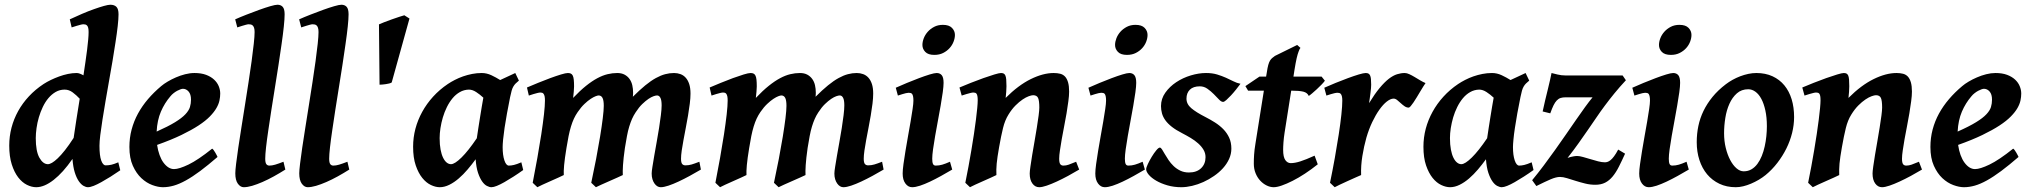

<svg xmlns="http://www.w3.org/2000/svg" viewBox="-20 -762 8482 802"><path d="M287.6 -186Q292 -218.3 298.8 -260.5Q305.7 -302.7 313 -349.6Q299.3 -364.3 283.7 -376Q268.1 -387.7 250 -387.7Q229.5 -387.7 212.6 -377.9Q195.8 -368.2 182.4 -352.3Q168.9 -336.4 158.9 -315.4Q148.9 -294.4 142.3 -272Q135.7 -249.5 132.6 -226.8Q129.4 -204.1 129.4 -185.1Q129.4 -130.4 144.5 -103.3Q159.7 -76.2 180.2 -76.2Q187 -76.2 197.3 -82Q207.5 -87.9 221.2 -100.8Q234.9 -113.8 251.5 -134.8Q268.1 -155.8 287.6 -186ZM482.4 -50.8Q461.9 -36.6 441.7 -23.9Q421.4 -11.2 403.8 -1.5Q386.2 8.3 371.6 14.2Q356.9 20 347.2 20Q338.9 20 328.6 14.2Q318.4 8.3 308.8 -5.6Q299.3 -19.5 292.2 -42.2Q285.2 -64.9 282.7 -98.1Q243.2 -41 204.1 -10.5Q165 20 131.3 20Q112.3 20 92.3 10Q72.3 0 55.9 -21.2Q39.6 -42.5 29.1 -75.4Q18.6 -108.4 18.6 -153.8Q18.6 -192.4 28.1 -228.8Q37.6 -265.1 55.9 -298.1Q74.2 -331.1 100.8 -359.6Q127.4 -388.2 162.1 -411.1Q175.8 -419.9 192.4 -428Q209 -436 227.1 -442.6Q245.1 -449.2 263.9 -453.1Q282.7 -457 300.3 -457Q306.6 -457 313.7 -454.3Q320.8 -451.7 328.6 -447.3Q333 -476.1 336.9 -503.2Q340.8 -530.3 343.8 -553.7Q346.7 -577.1 348.4 -596.2Q350.1 -615.2 350.1 -627.9Q350.1 -639.2 348.4 -645.8Q346.7 -652.3 343.5 -655.5Q340.3 -658.7 336.4 -659.7Q332.5 -660.6 328.1 -660.6Q323.7 -660.6 315.7 -658.4Q307.6 -656.2 299.3 -653.8Q290 -650.9 279.3 -647.5L271.5 -681.2Q296.4 -692.9 322.5 -704.1Q348.6 -715.3 372.1 -723.6Q395.5 -731.9 413.8 -737.1Q432.1 -742.2 440.9 -742.2Q457.5 -742.2 466.3 -733.4Q475.1 -724.6 475.1 -702.1Q475.1 -683.1 471.7 -653.1Q468.3 -623 462.6 -586.2Q457 -549.3 450 -507.3Q442.9 -465.3 435.3 -422.9Q427.7 -380.4 420.7 -339.1Q413.6 -297.9 408 -262Q402.3 -226.1 398.9 -198Q395.5 -169.9 395.5 -153.3Q395.5 -111.8 402.8 -91.6Q410.2 -71.3 421.4 -71.3Q434.1 -71.3 445.6 -74Q457 -76.7 474.1 -84Z M691.9 -359.9Q667.5 -331.5 652.1 -295.7Q636.7 -259.8 634.3 -212.4Q682.6 -233.9 711.2 -251.5Q739.7 -269 754.4 -284.7Q769 -300.3 773.4 -314.9Q777.8 -329.6 777.8 -345.7Q777.8 -368.2 767.8 -379.6Q757.8 -391.1 744.1 -391.1Q740.2 -391.1 733.9 -388.9Q727.5 -386.7 720.2 -382.8Q712.9 -378.9 705.3 -373Q697.8 -367.2 691.9 -359.9ZM899.9 -371.1Q899.9 -357.4 896.7 -342.3Q893.6 -327.1 884 -310.5Q874.5 -293.9 856.7 -275.6Q838.9 -257.3 809.6 -238Q780.3 -218.8 737.8 -198.2Q695.3 -177.7 636.2 -156.7Q639.6 -133.3 646.5 -114.5Q653.3 -95.7 662.8 -82.8Q672.4 -69.8 683.6 -62.7Q694.8 -55.7 707 -55.7Q728 -55.7 767.6 -74.7Q807.1 -93.8 866.2 -141.1Q869.1 -139.6 872.6 -134.8Q876 -129.9 879.4 -124.3Q882.8 -118.7 885.3 -113.5Q887.7 -108.4 888.7 -106.4Q848.6 -71.8 816.2 -47.6Q783.7 -23.4 756.3 -8.3Q729 6.8 705.8 13.4Q682.6 20 660.6 20Q640.6 20 616.2 11Q591.8 2 570.6 -17.8Q549.3 -37.6 534.9 -69.6Q520.5 -101.6 520.5 -147.9Q520.5 -186 529.8 -220.9Q539.1 -255.9 556.4 -287.6Q573.7 -319.3 598.1 -347.9Q622.6 -376.5 653.3 -402.3Q664.1 -411.6 680.2 -421.1Q696.3 -430.7 714.8 -438.7Q733.4 -446.8 753.4 -451.9Q773.4 -457 792.5 -457Q820.3 -457 840.6 -449.5Q860.8 -441.9 874 -429.7Q887.2 -417.5 893.6 -402.1Q899.9 -386.7 899.9 -371.1Z M1171.9 -53.7Q1147.9 -38.6 1123.5 -25.1Q1099.1 -11.7 1076.2 -1.7Q1053.2 8.3 1033.2 14.2Q1013.2 20 998 20Q984.4 20 973.6 5.4Q962.9 -9.3 962.9 -38.1Q962.9 -50.3 966.3 -78.4Q969.7 -106.4 975.3 -144.8Q981 -183.1 988.3 -229Q995.6 -274.9 1003.2 -323Q1010.7 -371.1 1018.1 -418.2Q1025.4 -465.3 1031 -506.3Q1036.6 -547.4 1040 -579.1Q1043.5 -610.8 1043.5 -627.9Q1043.5 -639.2 1041.3 -645.8Q1039.1 -652.3 1035.6 -655.5Q1032.2 -658.7 1027.6 -659.7Q1022.9 -660.6 1018.6 -660.6Q1014.6 -660.6 1006.6 -658.4Q998.5 -656.2 990.7 -653.8Q981.4 -650.9 971.2 -647.5L962.4 -681.2Q982.9 -690.4 1009.8 -700.9Q1036.6 -711.4 1062.3 -720.7Q1087.9 -730 1108.9 -736.1Q1129.9 -742.2 1139.2 -742.2Q1152.8 -742.2 1160.9 -733.4Q1168.9 -724.6 1168.9 -702.1Q1168.9 -683.1 1165.5 -650.9Q1162.1 -618.7 1156.2 -577.9Q1150.4 -537.1 1143.3 -490.5Q1136.2 -443.8 1128.4 -396.2Q1120.6 -348.6 1113.5 -302.5Q1106.4 -256.3 1100.6 -216.8Q1094.7 -177.2 1091.3 -146.5Q1087.9 -115.7 1087.9 -99.1Q1087.9 -82.5 1092.5 -76.4Q1097.2 -70.3 1105 -70.3Q1116.2 -70.3 1129.4 -74.2Q1142.6 -78.1 1164.1 -86.4Z M1439 -53.7Q1415 -38.6 1390.6 -25.1Q1366.2 -11.7 1343.3 -1.7Q1320.3 8.3 1300.3 14.2Q1280.3 20 1265.1 20Q1251.5 20 1240.7 5.4Q1230 -9.3 1230 -38.1Q1230 -50.3 1233.4 -78.4Q1236.8 -106.4 1242.4 -144.8Q1248 -183.1 1255.4 -229Q1262.7 -274.9 1270.3 -323Q1277.8 -371.1 1285.2 -418.2Q1292.5 -465.3 1298.1 -506.3Q1303.7 -547.4 1307.1 -579.1Q1310.5 -610.8 1310.5 -627.9Q1310.5 -639.2 1308.3 -645.8Q1306.2 -652.3 1302.7 -655.5Q1299.3 -658.7 1294.7 -659.7Q1290 -660.6 1285.6 -660.6Q1281.7 -660.6 1273.7 -658.4Q1265.6 -656.2 1257.8 -653.8Q1248.5 -650.9 1238.3 -647.5L1229.5 -681.2Q1250 -690.4 1276.9 -700.9Q1303.7 -711.4 1329.3 -720.7Q1355 -730 1376 -736.1Q1397 -742.2 1406.2 -742.2Q1419.9 -742.2 1428 -733.4Q1436 -724.6 1436 -702.1Q1436 -683.1 1432.6 -650.9Q1429.2 -618.7 1423.3 -577.9Q1417.5 -537.1 1410.4 -490.5Q1403.3 -443.8 1395.5 -396.2Q1387.7 -348.6 1380.6 -302.5Q1373.5 -256.3 1367.7 -216.8Q1361.8 -177.2 1358.4 -146.5Q1355 -115.7 1355 -99.1Q1355 -82.5 1359.6 -76.4Q1364.3 -70.3 1372.1 -70.3Q1383.3 -70.3 1396.5 -74.2Q1409.7 -78.1 1431.2 -86.4Z M1616.2 -417.5Q1612.3 -415 1605.7 -413.3Q1599.1 -411.6 1592 -410.6Q1585 -409.7 1577.9 -408.9Q1570.8 -408.2 1565.4 -408.2L1563 -660.2Q1568.8 -663.1 1584 -668.9Q1599.1 -674.8 1616.2 -680.9Q1633.3 -687 1648.4 -691.9Q1663.6 -696.8 1668.9 -698.2L1690.4 -684.6Z M1971.7 -184.6Q1974.6 -205.1 1978.3 -228.5Q1981.9 -252 1985.6 -274.7Q1989.3 -297.4 1992.7 -318.1Q1996.1 -338.9 1999 -354Q1984.9 -367.2 1969.2 -377.4Q1953.6 -387.7 1938.5 -387.7Q1918 -387.2 1900.9 -377.4Q1883.8 -367.7 1870.4 -351.6Q1856.9 -335.4 1846.7 -314.7Q1836.4 -293.9 1829.8 -271.5Q1823.2 -249 1819.8 -226.8Q1816.4 -204.6 1816.4 -185.1Q1816.4 -157.7 1820.3 -137.2Q1824.2 -116.7 1830.8 -103.3Q1837.4 -89.8 1845.9 -83Q1854.5 -76.2 1863.8 -76.2Q1879.4 -76.2 1907.7 -104Q1936 -131.8 1971.7 -184.6ZM2165.5 -51.8Q2145 -37.1 2124.8 -24.2Q2104.5 -11.2 2086.9 -1.2Q2069.3 8.8 2055.4 14.4Q2041.5 20 2032.7 20Q2024.4 20 2013.9 14.6Q2003.4 9.3 1993.9 -4.2Q1984.4 -17.6 1976.8 -40Q1969.2 -62.5 1966.8 -96.7Q1951.2 -75.2 1933.3 -54.2Q1915.5 -33.2 1896.2 -16.6Q1877 0 1856.7 10Q1836.4 20 1816.9 20Q1799.3 20 1779.8 10.7Q1760.3 1.5 1743.9 -18.8Q1727.5 -39.1 1716.6 -71Q1705.6 -103 1705.6 -148.9Q1705.6 -187.5 1715.3 -224.4Q1725.1 -261.2 1743.7 -294.9Q1762.2 -328.6 1789.1 -358.2Q1815.9 -387.7 1850.6 -411.1Q1863.8 -419.9 1879.9 -428.2Q1896 -436.5 1914.1 -442.9Q1932.1 -449.2 1951.9 -453.1Q1971.7 -457 1992.2 -457Q2012.7 -457 2032.5 -447.8Q2052.2 -438.5 2069.3 -427.7Q2085.9 -436 2102.5 -443.1Q2119.1 -450.2 2132.3 -457L2147.5 -425.3Q2139.2 -418.5 2133.8 -413.1Q2128.4 -407.7 2124.3 -400.6Q2120.1 -393.6 2117.2 -383.3Q2114.3 -373 2110.8 -356.4Q2103.5 -321.3 2097.7 -288.3Q2091.8 -255.4 2087.6 -227.8Q2083.5 -200.2 2081.5 -179.2Q2079.6 -158.2 2079.6 -147.5Q2079.6 -113.8 2086.9 -92Q2094.2 -70.3 2105.5 -70.3Q2115.2 -70.3 2126.7 -73Q2138.2 -75.7 2157.7 -84Z M2907.7 -53.7Q2885.3 -40.5 2861.1 -27.3Q2836.9 -14.2 2814.5 -3.7Q2792 6.8 2772.5 13.4Q2752.9 20 2739.7 20Q2732.4 20 2725.8 16.1Q2719.2 12.2 2713.9 4.6Q2708.5 -2.9 2705.3 -13.4Q2702.1 -23.9 2702.1 -37.1Q2702.1 -45.9 2705.3 -65.7Q2708.5 -85.4 2712.9 -111.8Q2717.3 -138.2 2722.9 -168.2Q2728.5 -198.2 2732.9 -226.8Q2737.3 -255.4 2740.5 -280.5Q2743.7 -305.7 2743.7 -321.8Q2743.7 -343.8 2738.5 -353.5Q2733.4 -363.3 2724.6 -363.3Q2719.2 -363.3 2710 -360.1Q2700.7 -356.9 2688.7 -348.9Q2676.8 -340.8 2662.8 -327.4Q2648.9 -314 2635.3 -293Q2626.5 -279.8 2620.1 -265.4Q2613.8 -251 2608.4 -233.4Q2603 -215.8 2598.9 -193.8Q2594.7 -171.9 2590.3 -144Q2584 -99.6 2582.3 -72.3Q2580.6 -44.9 2581.5 -30.8Q2574.7 -27.3 2558.8 -20.3Q2543 -13.2 2525.1 -5.4Q2507.3 2.4 2491.5 9.5Q2475.6 16.6 2469.2 20L2449.7 1.5Q2460.4 -48.3 2470 -98.1Q2479.5 -147.9 2486.6 -191.2Q2493.7 -234.4 2497.8 -268.1Q2502 -301.8 2502 -319.8Q2502 -343.3 2496.6 -353.3Q2491.2 -363.3 2480.5 -363.3Q2476.6 -363.3 2468 -360.1Q2459.5 -356.9 2447.5 -349.1Q2435.5 -341.3 2421.4 -327.9Q2407.2 -314.5 2393.1 -293.9Q2384.3 -281.2 2377.4 -266.6Q2370.6 -252 2365 -233.6Q2359.4 -215.3 2355 -193.4Q2350.6 -171.4 2346.2 -144Q2338.9 -99.6 2336.4 -72.3Q2334 -44.9 2335 -30.8Q2328.6 -27.3 2312.7 -20.3Q2296.9 -13.2 2279.3 -5.4Q2261.7 2.4 2246.1 9.5Q2230.5 16.6 2224.6 20L2205.1 1.5Q2215.3 -50.3 2224.6 -102.5Q2233.9 -154.8 2241 -200.9Q2248 -247.1 2252.2 -283.9Q2256.3 -320.8 2256.3 -341.8Q2256.3 -353 2254.9 -359.6Q2253.4 -366.2 2250.7 -369.9Q2248 -373.5 2244.6 -374.5Q2241.2 -375.5 2237.3 -375.5Q2232.4 -375.5 2224.6 -373.5Q2216.8 -371.6 2208.5 -369.1Q2199.2 -366.2 2189 -362.8L2181.2 -396.5Q2201.7 -405.3 2227.8 -416Q2253.9 -426.8 2278.6 -435.8Q2303.2 -444.8 2323.2 -450.9Q2343.3 -457 2352.1 -457Q2359.4 -457 2364.5 -454.6Q2369.6 -452.1 2372.6 -446Q2375.5 -439.9 2376.7 -429Q2377.9 -418 2377.9 -400.9Q2377.9 -393.1 2376.7 -379.4Q2375.5 -365.7 2374 -353Q2402.8 -383.3 2427.7 -403.3Q2452.6 -423.3 2475.1 -435.3Q2497.6 -447.3 2517.8 -452.1Q2538.1 -457 2558.1 -457Q2576.2 -457 2588.9 -450.2Q2601.6 -443.4 2609.6 -432.1Q2617.7 -420.9 2621.1 -406Q2624.5 -391.1 2624.5 -375Q2624.5 -371.6 2624.3 -367.7Q2624 -363.8 2623.5 -357.9Q2651.9 -386.2 2675.5 -405.5Q2699.2 -424.8 2719.7 -436Q2740.2 -447.3 2758.5 -452.1Q2776.9 -457 2795.4 -457Q2809.6 -457 2822.3 -452.4Q2835 -447.8 2844.2 -437.5Q2853.5 -427.2 2858.9 -410.9Q2864.3 -394.5 2864.3 -371.1Q2864.3 -352.5 2861.3 -328.9Q2858.4 -305.2 2854 -279.5Q2849.6 -253.9 2844.5 -227.5Q2839.4 -201.2 2835 -177.2Q2830.6 -153.3 2827.6 -133.1Q2824.7 -112.8 2824.7 -99.1Q2824.7 -82.5 2829.6 -76.9Q2834.5 -71.3 2842.8 -71.3Q2856.9 -71.3 2869.1 -75Q2881.3 -78.6 2901.4 -86.4Z M3670.9 -53.7Q3648.4 -40.5 3624.3 -27.3Q3600.1 -14.2 3577.6 -3.7Q3555.2 6.8 3535.6 13.4Q3516.1 20 3502.9 20Q3495.6 20 3489 16.1Q3482.4 12.2 3477.1 4.6Q3471.7 -2.9 3468.5 -13.4Q3465.3 -23.9 3465.3 -37.1Q3465.3 -45.9 3468.5 -65.7Q3471.7 -85.4 3476.1 -111.8Q3480.5 -138.2 3486.1 -168.2Q3491.7 -198.2 3496.1 -226.8Q3500.5 -255.4 3503.7 -280.5Q3506.8 -305.7 3506.8 -321.8Q3506.8 -343.8 3501.7 -353.5Q3496.6 -363.3 3487.8 -363.3Q3482.4 -363.3 3473.1 -360.1Q3463.9 -356.9 3451.9 -348.9Q3439.9 -340.8 3426 -327.4Q3412.1 -314 3398.4 -293Q3389.6 -279.8 3383.3 -265.4Q3377 -251 3371.6 -233.4Q3366.2 -215.8 3362.1 -193.8Q3357.9 -171.9 3353.5 -144Q3347.2 -99.6 3345.5 -72.3Q3343.8 -44.9 3344.7 -30.8Q3337.9 -27.3 3322 -20.3Q3306.2 -13.2 3288.3 -5.4Q3270.5 2.4 3254.6 9.5Q3238.8 16.6 3232.4 20L3212.9 1.5Q3223.6 -48.3 3233.2 -98.1Q3242.7 -147.9 3249.8 -191.2Q3256.8 -234.4 3261 -268.1Q3265.1 -301.8 3265.1 -319.8Q3265.1 -343.3 3259.8 -353.3Q3254.4 -363.3 3243.7 -363.3Q3239.7 -363.3 3231.2 -360.1Q3222.7 -356.9 3210.7 -349.1Q3198.7 -341.3 3184.6 -327.9Q3170.4 -314.5 3156.2 -293.9Q3147.5 -281.2 3140.6 -266.6Q3133.8 -252 3128.2 -233.6Q3122.6 -215.3 3118.2 -193.4Q3113.8 -171.4 3109.4 -144Q3102.1 -99.6 3099.6 -72.3Q3097.2 -44.9 3098.1 -30.8Q3091.8 -27.3 3075.9 -20.3Q3060.1 -13.2 3042.5 -5.4Q3024.9 2.4 3009.3 9.5Q2993.7 16.6 2987.8 20L2968.3 1.5Q2978.5 -50.3 2987.8 -102.5Q2997.1 -154.8 3004.2 -200.9Q3011.2 -247.1 3015.4 -283.9Q3019.5 -320.8 3019.5 -341.8Q3019.5 -353 3018.1 -359.6Q3016.6 -366.2 3013.9 -369.9Q3011.2 -373.5 3007.8 -374.5Q3004.4 -375.5 3000.5 -375.5Q2995.6 -375.5 2987.8 -373.5Q2980 -371.6 2971.7 -369.1Q2962.4 -366.2 2952.1 -362.8L2944.3 -396.5Q2964.8 -405.3 2991 -416Q3017.1 -426.8 3041.7 -435.8Q3066.4 -444.8 3086.4 -450.9Q3106.4 -457 3115.2 -457Q3122.6 -457 3127.7 -454.6Q3132.8 -452.1 3135.7 -446Q3138.7 -439.9 3139.9 -429Q3141.1 -418 3141.1 -400.9Q3141.1 -393.1 3139.9 -379.4Q3138.7 -365.7 3137.2 -353Q3166 -383.3 3190.9 -403.3Q3215.8 -423.3 3238.3 -435.3Q3260.7 -447.3 3281 -452.1Q3301.3 -457 3321.3 -457Q3339.4 -457 3352.1 -450.2Q3364.7 -443.4 3372.8 -432.1Q3380.9 -420.9 3384.3 -406Q3387.7 -391.1 3387.7 -375Q3387.7 -371.6 3387.5 -367.7Q3387.2 -363.8 3386.7 -357.9Q3415 -386.2 3438.7 -405.5Q3462.4 -424.8 3482.9 -436Q3503.4 -447.3 3521.7 -452.1Q3540 -457 3558.6 -457Q3572.8 -457 3585.4 -452.4Q3598.1 -447.8 3607.4 -437.5Q3616.7 -427.2 3622.1 -410.9Q3627.4 -394.5 3627.4 -371.1Q3627.4 -352.5 3624.5 -328.9Q3621.6 -305.2 3617.2 -279.5Q3612.8 -253.9 3607.7 -227.5Q3602.5 -201.2 3598.1 -177.2Q3593.8 -153.3 3590.8 -133.1Q3587.9 -112.8 3587.9 -99.1Q3587.9 -82.5 3592.8 -76.9Q3597.7 -71.3 3606 -71.3Q3620.1 -71.3 3632.3 -75Q3644.5 -78.6 3664.6 -86.4Z M3957.5 -53.7Q3934.6 -40 3910.6 -26.9Q3886.7 -13.7 3864.5 -3.2Q3842.3 7.3 3823 13.7Q3803.7 20 3790 20Q3773.4 20 3762 4.6Q3750.5 -10.7 3750.5 -37.1Q3750.5 -51.8 3753.9 -76.7Q3757.3 -101.6 3762.2 -131.3Q3767.1 -161.1 3772.9 -193.4Q3778.8 -225.6 3783.7 -254.6Q3788.6 -283.7 3792 -306.6Q3795.4 -329.6 3795.4 -341.8Q3795.4 -353 3793.9 -359.6Q3792.5 -366.2 3790 -369.4Q3787.6 -372.6 3783.7 -373.5Q3779.8 -374.5 3775.4 -374.5Q3771.5 -374.5 3763.9 -372.8Q3756.3 -371.1 3749 -368.7Q3740.2 -366.2 3730.5 -362.8L3721.7 -395.5Q3742.2 -404.8 3768.1 -415.5Q3793.9 -426.3 3818.6 -435.5Q3843.3 -444.8 3863.3 -450.9Q3883.3 -457 3892.6 -457Q3906.2 -457 3913.8 -447.8Q3921.4 -438.5 3921.4 -416Q3921.4 -401.9 3918 -376.7Q3914.6 -351.6 3909.2 -321Q3903.8 -290.5 3897.7 -257.6Q3891.6 -224.6 3886.2 -194.1Q3880.9 -163.6 3877.4 -138.4Q3874 -113.3 3874 -99.1Q3874 -84 3877.2 -77.1Q3880.4 -70.3 3888.7 -70.3Q3896 -70.3 3902.6 -71.3Q3909.2 -72.3 3916 -74.2Q3922.9 -76.2 3930.4 -79.1Q3938 -82 3948.2 -86.4ZM3968.8 -616.2Q3968.8 -602.5 3963.1 -587.9Q3957.5 -573.2 3946.5 -561Q3935.5 -548.8 3919.7 -540.8Q3903.8 -532.7 3882.8 -532.7Q3856.9 -532.7 3845 -545.2Q3833 -557.6 3833 -574.2Q3833 -587.4 3838.6 -602.1Q3844.2 -616.7 3855.2 -629.2Q3866.2 -641.6 3882.1 -649.9Q3897.9 -658.2 3918.5 -658.2Q3944.3 -658.2 3956.5 -645.5Q3968.8 -632.8 3968.8 -616.2Z M4487.8 -53.7Q4465.8 -40.5 4441.4 -27.3Q4417 -14.2 4394.3 -3.7Q4371.6 6.8 4352.3 13.4Q4333 20 4320.8 20Q4303.7 20 4292.5 4.6Q4281.2 -10.7 4281.2 -37.1Q4281.2 -45.9 4284.2 -66.7Q4287.1 -87.4 4291.5 -114.3Q4295.9 -141.1 4301.3 -171.4Q4306.6 -201.7 4311 -229.2Q4315.4 -256.8 4318.4 -279.3Q4321.3 -301.8 4321.3 -312.5Q4321.3 -341.3 4316.2 -352.8Q4311 -364.3 4295.4 -364.3Q4289.1 -364.3 4277.3 -360.1Q4265.6 -356 4251.5 -346.4Q4237.3 -336.9 4221.9 -321.5Q4206.5 -306.2 4192.4 -283.2Q4177.7 -259.8 4169.7 -227.1Q4161.6 -194.3 4153.3 -147Q4149.4 -125 4147 -108.6Q4144.5 -92.3 4143.3 -78.9Q4142.1 -65.4 4141.8 -54Q4141.6 -42.5 4142.1 -30.8Q4135.7 -27.3 4119.9 -20.3Q4104 -13.2 4086.4 -5.4Q4068.8 2.4 4053.2 9.5Q4037.6 16.6 4031.7 20L4012.2 1.5Q4019 -31.2 4025.4 -66.2Q4031.7 -101.1 4037.6 -135.5Q4043.5 -169.9 4048.3 -202.4Q4053.2 -234.9 4056.6 -262.2Q4060.1 -289.6 4062 -310.3Q4064 -331.1 4064 -342.8Q4064 -354 4062.7 -360.6Q4061.5 -367.2 4059.1 -370.4Q4056.6 -373.5 4053.2 -374.5Q4049.8 -375.5 4045.4 -375.5Q4041 -375.5 4033.2 -373.5Q4025.4 -371.6 4017.1 -369.1Q4007.8 -366.2 3997.1 -362.8L3987.8 -396.5Q4008.3 -405.3 4035.4 -416Q4062.5 -426.8 4087.9 -435.8Q4113.3 -444.8 4133.5 -450.9Q4153.8 -457 4161.1 -457Q4168 -457 4172.4 -454.8Q4176.8 -452.6 4179.4 -446.8Q4182.1 -440.9 4183.1 -430.2Q4184.1 -419.4 4184.1 -401.9Q4184.1 -391.6 4183.1 -378.4Q4182.1 -365.2 4180.7 -353Q4233.9 -406.2 4285.6 -431.6Q4337.4 -457 4381.3 -457Q4396.5 -457 4408.7 -453.9Q4420.9 -450.7 4429 -441.9Q4437 -433.1 4441.4 -418Q4445.8 -402.8 4445.8 -379.4Q4445.8 -362.3 4442.6 -338.9Q4439.5 -315.4 4435.1 -288.8Q4430.7 -262.2 4425 -234.1Q4419.4 -206.1 4415 -180.7Q4410.6 -155.3 4407.5 -134Q4404.3 -112.8 4404.3 -99.1Q4404.3 -82.5 4408.7 -76.4Q4413.1 -70.3 4421.9 -70.3Q4433.1 -70.3 4444.1 -74.2Q4455.1 -78.1 4475.1 -86.4Z M4762.2 -53.7Q4739.3 -40 4715.3 -26.9Q4691.4 -13.7 4669.2 -3.2Q4647 7.3 4627.7 13.7Q4608.4 20 4594.7 20Q4578.1 20 4566.7 4.6Q4555.2 -10.7 4555.2 -37.1Q4555.2 -51.8 4558.6 -76.7Q4562 -101.6 4566.9 -131.3Q4571.8 -161.1 4577.6 -193.4Q4583.5 -225.6 4588.4 -254.6Q4593.3 -283.7 4596.7 -306.6Q4600.1 -329.6 4600.1 -341.8Q4600.1 -353 4598.6 -359.6Q4597.2 -366.2 4594.7 -369.4Q4592.3 -372.6 4588.4 -373.5Q4584.5 -374.5 4580.1 -374.5Q4576.2 -374.5 4568.6 -372.8Q4561 -371.1 4553.7 -368.7Q4544.9 -366.2 4535.2 -362.8L4526.4 -395.5Q4546.9 -404.8 4572.8 -415.5Q4598.6 -426.3 4623.3 -435.5Q4647.9 -444.8 4668 -450.9Q4688 -457 4697.3 -457Q4710.9 -457 4718.5 -447.8Q4726.1 -438.5 4726.1 -416Q4726.1 -401.9 4722.7 -376.7Q4719.2 -351.6 4713.9 -321Q4708.5 -290.5 4702.4 -257.6Q4696.3 -224.6 4690.9 -194.1Q4685.5 -163.6 4682.1 -138.4Q4678.7 -113.3 4678.7 -99.1Q4678.7 -84 4681.9 -77.1Q4685.1 -70.3 4693.4 -70.3Q4700.7 -70.3 4707.3 -71.3Q4713.9 -72.3 4720.7 -74.2Q4727.5 -76.2 4735.1 -79.1Q4742.7 -82 4752.9 -86.4ZM4773.4 -616.2Q4773.4 -602.5 4767.8 -587.9Q4762.2 -573.2 4751.2 -561Q4740.2 -548.8 4724.4 -540.8Q4708.5 -532.7 4687.5 -532.7Q4661.6 -532.7 4649.7 -545.2Q4637.7 -557.6 4637.7 -574.2Q4637.7 -587.4 4643.3 -602.1Q4648.9 -616.7 4659.9 -629.2Q4670.9 -641.6 4686.8 -649.9Q4702.6 -658.2 4723.1 -658.2Q4749 -658.2 4761.2 -645.5Q4773.4 -632.8 4773.4 -616.2Z M5161.6 -412.1Q5153.3 -400.9 5142.8 -387.7Q5132.3 -374.5 5121.8 -363.3Q5111.3 -352.1 5102.5 -344.2Q5093.8 -336.4 5088.9 -336.4Q5081.1 -336.4 5071.5 -346.7Q5062 -356.9 5050 -368.9Q5038.1 -380.9 5023.7 -391.1Q5009.3 -401.4 4991.7 -401.4Q4964.4 -401.4 4950.2 -387.5Q4936 -373.5 4936 -350.1Q4936 -327.1 4956.1 -310.1Q4976.1 -293 5015.6 -272.9Q5035.6 -262.7 5054.9 -250.5Q5074.2 -238.3 5089.6 -222.7Q5105 -207 5114.3 -187Q5123.5 -167 5123.5 -141.1Q5123.5 -118.7 5114 -97.9Q5104.5 -77.1 5088.4 -59.3Q5072.3 -41.5 5051 -26.9Q5029.8 -12.2 5006.6 -1.7Q4983.4 8.8 4959.5 14.4Q4935.5 20 4914.6 20Q4883.3 20 4856.4 12.2Q4829.6 4.4 4809.8 -7.1Q4790 -18.6 4778.8 -31.7Q4767.6 -44.9 4767.6 -55.2Q4767.6 -62 4774.7 -76.9Q4781.7 -91.8 4791 -107.2Q4800.3 -122.6 4809.8 -134Q4819.3 -145.5 4824.7 -145.5Q4829.1 -145.5 4834 -137.7Q4838.9 -129.9 4845.5 -118.4Q4852.1 -106.9 4861.1 -93.5Q4870.1 -80.1 4882.1 -68.6Q4894 -57.1 4909.9 -49.3Q4925.8 -41.5 4946.3 -41.5Q4978.5 -41.5 4997.1 -59.3Q5015.6 -77.1 5015.6 -105.5Q5015.6 -122.1 5007.3 -136.2Q4999 -150.4 4985.1 -162.8Q4971.2 -175.3 4953.6 -185.8Q4936 -196.3 4918 -205.6Q4892.1 -218.8 4875 -232.2Q4857.9 -245.6 4847.9 -259.5Q4837.9 -273.4 4833.7 -288.3Q4829.6 -303.2 4829.6 -318.8Q4829.6 -349.6 4847.7 -375Q4865.7 -400.4 4893.3 -418.7Q4920.9 -437 4954.1 -447Q4987.3 -457 5017.6 -457Q5043.9 -457 5064 -450.9Q5084 -444.8 5100.8 -437.3Q5117.7 -429.7 5132.1 -422.4Q5146.5 -415 5161.6 -412.1Z M5484.4 -75.7Q5457.5 -54.2 5430.7 -36.6Q5403.8 -19 5379.2 -6.6Q5354.5 5.9 5334.2 12.9Q5314 20 5300.3 20Q5285.6 20 5270.8 12.7Q5255.9 5.4 5243.9 -7.6Q5231.9 -20.5 5224.6 -38.6Q5217.3 -56.6 5217.3 -78.1Q5217.3 -87.4 5217.5 -96.7Q5217.8 -106 5218.5 -116Q5219.2 -126 5220.5 -137.2Q5221.7 -148.4 5224.1 -162.1L5259.3 -383.3H5193.4L5182.1 -402.3L5240.7 -441.9H5268.6L5271.5 -459Q5274.4 -479 5277.6 -490.5Q5280.8 -502 5284.9 -508.8Q5289.1 -515.6 5293.9 -519.5Q5298.8 -523.4 5305.2 -528.3L5398.4 -574.2L5412.1 -562Q5408.2 -557.6 5404.3 -546.4Q5400.4 -536.6 5396.2 -518.6Q5392.1 -500.5 5387.2 -470.2L5382.8 -441.9H5500.5L5514.2 -424.8Q5509.3 -418 5499.8 -408.2Q5490.2 -398.4 5480 -388.9Q5469.7 -379.4 5460.4 -371.6Q5451.2 -363.8 5446.8 -361.3Q5440.9 -375 5423.8 -379.2Q5406.7 -383.3 5375.5 -383.3H5373.5L5345.7 -207Q5344.2 -197.8 5343 -187.3Q5341.8 -176.8 5341.1 -167.2Q5340.3 -157.7 5340.1 -149.4Q5339.8 -141.1 5339.8 -136.2Q5339.8 -106 5348.9 -93.3Q5357.9 -80.6 5371.6 -80.6Q5388.7 -80.6 5411.6 -87.9Q5434.6 -95.2 5471.2 -111.8Z M5934.6 -415Q5930.7 -409.7 5924.8 -400.1Q5918.9 -390.6 5912.1 -379.2Q5905.3 -367.7 5898.2 -356Q5891.1 -344.2 5884.5 -334.5Q5877.9 -324.7 5872.6 -318.6Q5867.2 -312.5 5864.3 -312.5Q5855 -312.5 5846.7 -318.4Q5838.4 -324.2 5830.8 -331.3Q5823.2 -338.4 5815.9 -344.2Q5808.6 -350.1 5801.3 -350.1Q5788.6 -350.1 5772.9 -337.9Q5757.3 -325.7 5741.7 -303.7Q5726.1 -281.7 5711.9 -252Q5697.8 -222.2 5687.5 -187Q5677.2 -150.4 5670.7 -110.1Q5664.1 -69.8 5665.5 -30.8Q5657.7 -27.3 5641.6 -20.3Q5625.5 -13.2 5608.4 -5.4Q5591.3 2.4 5576.2 9.5Q5561 16.6 5555.2 20L5535.6 1.5Q5546.4 -50.8 5555.7 -102.5Q5564.9 -154.3 5572 -200.2Q5579.1 -246.1 5583 -283Q5586.9 -319.8 5586.9 -341.8Q5586.9 -353 5585.2 -359.6Q5583.5 -366.2 5580.8 -369.4Q5578.1 -372.6 5574.5 -373.5Q5570.8 -374.5 5566.9 -374.5Q5562 -374.5 5554.4 -372.8Q5546.9 -371.1 5539.1 -368.7Q5530.3 -366.2 5520.5 -362.8L5511.7 -395.5Q5532.2 -404.8 5558.6 -415.5Q5585 -426.3 5610.1 -435.5Q5635.3 -444.8 5655.5 -450.9Q5675.8 -457 5684.6 -457Q5691.4 -457 5695.8 -454.8Q5700.2 -452.6 5702.9 -447Q5705.6 -441.4 5706.5 -432.1Q5707.5 -422.9 5707.5 -408.2Q5707.5 -402.8 5706.8 -393.8Q5706.1 -384.8 5704.6 -373.8Q5703.1 -362.8 5701.7 -351.6Q5700.2 -340.3 5698.7 -331.1Q5722.2 -369.6 5742.7 -394.3Q5763.2 -418.9 5781.2 -432.9Q5799.3 -446.8 5815.7 -451.9Q5832 -457 5847.7 -457Q5856.4 -457 5866.9 -452.1Q5877.4 -447.3 5888.9 -440.4Q5900.4 -433.6 5912.1 -426.5Q5923.8 -419.4 5934.6 -415Z M6191.9 -184.6Q6194.8 -205.1 6198.5 -228.5Q6202.1 -252 6205.8 -274.7Q6209.5 -297.4 6212.9 -318.1Q6216.3 -338.9 6219.2 -354Q6205.1 -367.2 6189.5 -377.4Q6173.8 -387.7 6158.7 -387.7Q6138.2 -387.2 6121.1 -377.4Q6104 -367.7 6090.6 -351.6Q6077.1 -335.4 6066.9 -314.7Q6056.6 -293.9 6050 -271.5Q6043.5 -249 6040 -226.8Q6036.6 -204.6 6036.6 -185.1Q6036.6 -157.7 6040.5 -137.2Q6044.4 -116.7 6051 -103.3Q6057.6 -89.8 6066.2 -83Q6074.7 -76.2 6084 -76.2Q6099.6 -76.2 6127.9 -104Q6156.2 -131.8 6191.9 -184.6ZM6385.7 -51.8Q6365.2 -37.1 6345 -24.2Q6324.7 -11.2 6307.1 -1.2Q6289.6 8.8 6275.6 14.4Q6261.7 20 6252.9 20Q6244.6 20 6234.1 14.6Q6223.6 9.3 6214.1 -4.2Q6204.6 -17.6 6197 -40Q6189.5 -62.5 6187 -96.7Q6171.4 -75.2 6153.6 -54.2Q6135.7 -33.2 6116.5 -16.6Q6097.2 0 6076.9 10Q6056.6 20 6037.1 20Q6019.5 20 6000 10.7Q5980.5 1.5 5964.1 -18.8Q5947.8 -39.1 5936.8 -71Q5925.8 -103 5925.8 -148.9Q5925.8 -187.5 5935.5 -224.4Q5945.3 -261.2 5963.9 -294.9Q5982.4 -328.6 6009.3 -358.2Q6036.1 -387.7 6070.8 -411.1Q6084 -419.9 6100.1 -428.2Q6116.2 -436.5 6134.3 -442.9Q6152.3 -449.2 6172.1 -453.1Q6191.9 -457 6212.4 -457Q6232.9 -457 6252.7 -447.8Q6272.5 -438.5 6289.6 -427.7Q6306.2 -436 6322.8 -443.1Q6339.4 -450.2 6352.5 -457L6367.7 -425.3Q6359.4 -418.5 6354 -413.1Q6348.6 -407.7 6344.5 -400.6Q6340.3 -393.6 6337.4 -383.3Q6334.5 -373 6331.1 -356.4Q6323.7 -321.3 6317.9 -288.3Q6312 -255.4 6307.9 -227.8Q6303.7 -200.2 6301.8 -179.2Q6299.8 -158.2 6299.8 -147.5Q6299.8 -113.8 6307.1 -92Q6314.5 -70.3 6325.7 -70.3Q6335.4 -70.3 6346.9 -73Q6358.4 -75.7 6377.9 -84Z M6771.5 -426.8Q6744.6 -397.9 6723.4 -371.8Q6702.1 -345.7 6683.6 -320.8Q6665 -295.9 6648.2 -271Q6631.3 -246.1 6613 -219.7Q6594.7 -193.4 6574.2 -164.3Q6553.7 -135.3 6527.8 -102.5Q6534.2 -104.5 6541 -106.4Q6546.9 -107.9 6554 -109.1Q6561 -110.4 6567.9 -110.4Q6577.6 -110.4 6592.5 -106.2Q6607.4 -102.1 6623.5 -97.2Q6639.6 -92.3 6655.5 -88.1Q6671.4 -84 6684.1 -84Q6688.5 -84 6694.3 -85.7Q6700.2 -87.4 6707 -92.8Q6713.9 -98.1 6721.9 -108.9Q6730 -119.6 6739.3 -137.2L6768.1 -120.1Q6754.4 -89.8 6742.2 -65.7Q6730 -41.5 6716.1 -24.7Q6702.1 -7.8 6684.8 1Q6667.5 9.8 6643.6 9.8Q6622.1 9.8 6601.3 4.6Q6580.6 -0.5 6561.3 -6.6Q6542 -12.7 6525.4 -17.8Q6508.8 -22.9 6496.1 -22.9Q6480.5 -22.9 6457.5 -13.2Q6434.6 -3.4 6397.5 15.1L6379.9 -9.3Q6404.3 -38.6 6428.5 -71Q6452.6 -103.5 6476.1 -136.2Q6499.5 -168.9 6521.5 -200.9Q6543.5 -232.9 6563.5 -261.7Q6583.5 -290.5 6600.8 -314.5Q6618.2 -338.4 6632.3 -355.5H6519.5Q6507.8 -355.5 6499 -352.8Q6490.2 -350.1 6482.9 -342.5Q6475.6 -335 6469.2 -322Q6462.9 -309.1 6455.6 -288.6L6423.8 -296.4Q6428.2 -318.4 6434.1 -342.3Q6439.9 -366.2 6445.3 -388.2Q6450.7 -410.2 6454.8 -428.5Q6459 -446.8 6460.9 -457Q6470.2 -454.6 6486.3 -450.7Q6502.4 -446.8 6519.5 -446.8H6757.8Z M7034.2 -53.7Q7011.2 -40 6987.3 -26.9Q6963.4 -13.7 6941.2 -3.2Q6918.9 7.3 6899.7 13.7Q6880.4 20 6866.7 20Q6850.1 20 6838.6 4.6Q6827.1 -10.7 6827.1 -37.1Q6827.1 -51.8 6830.6 -76.7Q6834 -101.6 6838.9 -131.3Q6843.8 -161.1 6849.6 -193.4Q6855.5 -225.6 6860.4 -254.6Q6865.2 -283.7 6868.7 -306.6Q6872.1 -329.6 6872.1 -341.8Q6872.1 -353 6870.6 -359.6Q6869.1 -366.2 6866.7 -369.4Q6864.3 -372.6 6860.4 -373.5Q6856.4 -374.5 6852.1 -374.5Q6848.1 -374.5 6840.6 -372.8Q6833 -371.1 6825.7 -368.7Q6816.9 -366.2 6807.1 -362.8L6798.3 -395.5Q6818.8 -404.8 6844.7 -415.5Q6870.6 -426.3 6895.3 -435.5Q6919.9 -444.8 6939.9 -450.9Q6960 -457 6969.2 -457Q6982.9 -457 6990.5 -447.8Q6998 -438.5 6998 -416Q6998 -401.9 6994.6 -376.7Q6991.2 -351.6 6985.8 -321Q6980.5 -290.5 6974.4 -257.6Q6968.3 -224.6 6962.9 -194.1Q6957.5 -163.6 6954.1 -138.4Q6950.7 -113.3 6950.7 -99.1Q6950.7 -84 6953.9 -77.1Q6957 -70.3 6965.3 -70.3Q6972.7 -70.3 6979.2 -71.3Q6985.8 -72.3 6992.7 -74.2Q6999.5 -76.2 7007.1 -79.1Q7014.6 -82 7024.9 -86.4ZM7045.4 -616.2Q7045.4 -602.5 7039.8 -587.9Q7034.2 -573.2 7023.2 -561Q7012.2 -548.8 6996.3 -540.8Q6980.5 -532.7 6959.5 -532.7Q6933.6 -532.7 6921.6 -545.2Q6909.7 -557.6 6909.7 -574.2Q6909.7 -587.4 6915.3 -602.1Q6920.9 -616.7 6931.9 -629.2Q6942.9 -641.6 6958.7 -649.9Q6974.6 -658.2 6995.1 -658.2Q7021 -658.2 7033.2 -645.5Q7045.4 -632.8 7045.4 -616.2Z M7360.4 -234.9Q7360.4 -272 7354 -300.8Q7347.7 -329.6 7337.2 -349.1Q7326.7 -368.7 7312.5 -378.9Q7298.3 -389.2 7282.7 -389.2Q7254.4 -389.2 7235.1 -372.1Q7215.8 -355 7203.9 -328.4Q7191.9 -301.8 7186.8 -269.3Q7181.6 -236.8 7181.6 -205.6Q7181.6 -172.9 7188.7 -144Q7195.8 -115.2 7207.3 -93.5Q7218.8 -71.8 7233.4 -59.1Q7248 -46.4 7263.7 -46.4Q7281.7 -46.4 7295.9 -54.7Q7310.1 -63 7320.8 -77.4Q7331.5 -91.8 7339.1 -110.6Q7346.7 -129.4 7351.3 -150.4Q7356 -171.4 7358.2 -193.1Q7360.4 -214.8 7360.4 -234.9ZM7474.1 -272.9Q7474.1 -240.2 7465.8 -206.8Q7457.5 -173.3 7441.9 -141.8Q7426.3 -110.4 7404.3 -81.8Q7382.3 -53.2 7355 -30.8Q7342.3 -20.5 7326.7 -11.2Q7311 -2 7294.4 5.1Q7277.8 12.2 7261.5 16.1Q7245.1 20 7230.5 20Q7192.4 20 7162.1 5.6Q7131.8 -8.8 7110.8 -33.9Q7089.8 -59.1 7078.6 -93.5Q7067.4 -127.9 7067.4 -168Q7067.4 -203.1 7074.2 -235.8Q7081.1 -268.6 7095.7 -298.8Q7110.4 -329.1 7133.3 -357.2Q7156.2 -385.3 7189 -410.2Q7201.7 -419.9 7217 -428.5Q7232.4 -437 7249 -443.4Q7265.6 -449.7 7283 -453.4Q7300.3 -457 7316.4 -457Q7354.5 -457 7384 -443.4Q7413.6 -429.7 7433.6 -405.3Q7453.6 -380.9 7463.9 -347.2Q7474.1 -313.5 7474.1 -272.9Z M8008.3 -53.7Q7986.3 -40.5 7961.9 -27.3Q7937.5 -14.2 7914.8 -3.7Q7892.1 6.8 7872.8 13.4Q7853.5 20 7841.3 20Q7824.2 20 7813 4.6Q7801.8 -10.7 7801.8 -37.1Q7801.8 -45.9 7804.7 -66.7Q7807.6 -87.4 7812 -114.3Q7816.4 -141.1 7821.8 -171.4Q7827.1 -201.7 7831.5 -229.2Q7835.9 -256.8 7838.9 -279.3Q7841.8 -301.8 7841.8 -312.5Q7841.8 -341.3 7836.7 -352.8Q7831.5 -364.3 7815.9 -364.3Q7809.6 -364.3 7797.9 -360.1Q7786.1 -356 7772 -346.4Q7757.8 -336.9 7742.4 -321.5Q7727.1 -306.2 7712.9 -283.2Q7698.2 -259.8 7690.2 -227.1Q7682.1 -194.3 7673.8 -147Q7669.9 -125 7667.5 -108.6Q7665 -92.3 7663.8 -78.9Q7662.6 -65.4 7662.4 -54Q7662.1 -42.5 7662.6 -30.8Q7656.2 -27.3 7640.4 -20.3Q7624.5 -13.2 7606.9 -5.4Q7589.4 2.4 7573.7 9.5Q7558.1 16.6 7552.2 20L7532.7 1.5Q7539.6 -31.2 7545.9 -66.2Q7552.2 -101.1 7558.1 -135.5Q7564 -169.9 7568.8 -202.4Q7573.7 -234.9 7577.1 -262.2Q7580.6 -289.6 7582.5 -310.3Q7584.5 -331.1 7584.5 -342.8Q7584.5 -354 7583.3 -360.6Q7582 -367.2 7579.6 -370.4Q7577.1 -373.5 7573.7 -374.5Q7570.3 -375.5 7565.9 -375.5Q7561.5 -375.5 7553.7 -373.5Q7545.9 -371.6 7537.6 -369.1Q7528.3 -366.2 7517.6 -362.8L7508.3 -396.5Q7528.8 -405.3 7555.9 -416Q7583 -426.8 7608.4 -435.8Q7633.8 -444.8 7654.1 -450.9Q7674.3 -457 7681.6 -457Q7688.5 -457 7692.9 -454.8Q7697.3 -452.6 7700 -446.8Q7702.6 -440.9 7703.6 -430.2Q7704.6 -419.4 7704.6 -401.9Q7704.6 -391.6 7703.6 -378.4Q7702.6 -365.2 7701.2 -353Q7754.4 -406.2 7806.2 -431.6Q7857.9 -457 7901.9 -457Q7917 -457 7929.2 -453.9Q7941.4 -450.7 7949.5 -441.9Q7957.5 -433.1 7961.9 -418Q7966.3 -402.8 7966.3 -379.4Q7966.3 -362.3 7963.1 -338.9Q7960 -315.4 7955.6 -288.8Q7951.2 -262.2 7945.6 -234.1Q7939.9 -206.1 7935.5 -180.7Q7931.2 -155.3 7928 -134Q7924.8 -112.8 7924.8 -99.1Q7924.8 -82.5 7929.2 -76.4Q7933.6 -70.3 7942.4 -70.3Q7953.6 -70.3 7964.6 -74.2Q7975.6 -78.1 7995.6 -86.4Z M8214.8 -359.9Q8190.4 -331.5 8175 -295.7Q8159.7 -259.8 8157.2 -212.4Q8205.6 -233.9 8234.1 -251.5Q8262.7 -269 8277.3 -284.7Q8292 -300.3 8296.4 -314.9Q8300.8 -329.6 8300.8 -345.7Q8300.8 -368.2 8290.8 -379.6Q8280.8 -391.1 8267.1 -391.1Q8263.2 -391.1 8256.8 -388.9Q8250.5 -386.7 8243.2 -382.8Q8235.8 -378.9 8228.3 -373Q8220.7 -367.2 8214.8 -359.9ZM8422.9 -371.1Q8422.9 -357.4 8419.7 -342.3Q8416.5 -327.1 8407 -310.5Q8397.5 -293.9 8379.6 -275.6Q8361.8 -257.3 8332.5 -238Q8303.2 -218.8 8260.7 -198.2Q8218.3 -177.7 8159.2 -156.7Q8162.6 -133.3 8169.4 -114.5Q8176.3 -95.7 8185.8 -82.8Q8195.3 -69.8 8206.5 -62.7Q8217.8 -55.7 8230 -55.7Q8251 -55.7 8290.5 -74.7Q8330.1 -93.8 8389.2 -141.1Q8392.1 -139.6 8395.5 -134.8Q8398.9 -129.9 8402.3 -124.3Q8405.8 -118.7 8408.2 -113.5Q8410.6 -108.4 8411.6 -106.4Q8371.6 -71.8 8339.1 -47.6Q8306.6 -23.4 8279.3 -8.3Q8252 6.8 8228.8 13.4Q8205.6 20 8183.6 20Q8163.6 20 8139.2 11Q8114.7 2 8093.5 -17.8Q8072.3 -37.6 8057.9 -69.6Q8043.5 -101.6 8043.5 -147.9Q8043.5 -186 8052.7 -220.9Q8062 -255.9 8079.3 -287.6Q8096.7 -319.3 8121.1 -347.9Q8145.5 -376.5 8176.3 -402.3Q8187 -411.6 8203.1 -421.1Q8219.2 -430.7 8237.8 -438.7Q8256.3 -446.8 8276.4 -451.9Q8296.4 -457 8315.4 -457Q8343.3 -457 8363.5 -449.5Q8383.8 -441.9 8397 -429.7Q8410.2 -417.5 8416.5 -402.1Q8422.9 -386.7 8422.9 -371.1Z"/></svg>

Font: Gentium Basic
Style: Bold Italic
Weight: 700
Italic angle: -8°
Designer: J. Victor Gaultney and Annie Olsen
Foundry: SIL International
Version: Version 1.102; 2013; Maintenance release